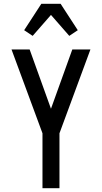

<svg xmlns="http://www.w3.org/2000/svg" viewBox="-20 -997 540 1017"><path d="M205 0V-291L41 -735H137L250 -421L363 -735H459L295 -291V0ZM153 -807 108 -837 199 -977H301L392 -837L347 -807L250 -918Z"/></svg>

Font: Iosevka Bendy Medium
Style: Regular
Weight: 500
Monospace: yes
Designer: Belleve Invis
Foundry: Belleve Invis
Version: Version 30.1.2